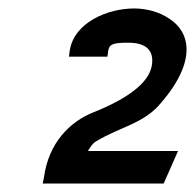

<svg xmlns="http://www.w3.org/2000/svg" viewBox="-20 -822 461 454"><path d="M81 -388H367L401 -465H188C192 -472 199 -483 206 -487C265 -523 320 -529 361 -579C447 -679 429 -747 380 -778C355 -795 324 -802 297 -802C236 -802 156 -770 145 -703L143 -688H234L236 -703C239 -719 251 -721 284 -721C325 -721 345 -703 339 -667C333 -632 295 -594 200 -556C145 -534 95 -484 84 -403Z"/></svg>

Font: Charger Sport
Style: BdObl
Weight: 700
Designer: Jasper
Foundry: Cannot Into Space Fonts
Version: Version 1.1